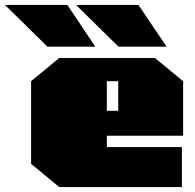

<svg xmlns="http://www.w3.org/2000/svg" viewBox="-98 -758 790 778"><path d="M94 -569 -78 -738H175L288 -569ZM382 -569 210 -738H463L577 -569ZM142 0 28 -94V-429L142 -523H530L644 -429V-208H335V-162H639V0ZM335 -309H381V-429H335Z"/></svg>

Font: Tomorrow Black
Style: Regular
Weight: 900
Designer: Tony de Marco, Monica Rizzolli
Foundry: Just in Type
Version: Version 2.002